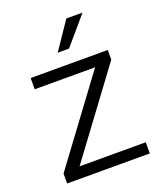

<svg xmlns="http://www.w3.org/2000/svg" viewBox="-137 -822 762 909"><g transform="rotate(-20 244.5 -367.5)"><path d="M459.5 0H67.9V-56.2H459.5ZM84.5 0H43V-49.8L397.5 -528.3H439.9V-479.5ZM410.2 -471.7H51.3V-528.3H410.2ZM306.6 -735.4H388.2L270 -597.2H212.9Z"/></g></svg>

Font: Heebo Light
Style: Regular
Weight: 300
Designer: Oded Ezer
Foundry: Ezer Type House
Version: Version 3.100